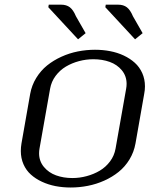

<svg xmlns="http://www.w3.org/2000/svg" viewBox="-20 -812 707 842"><path d="M153.3 -160.6Q151.4 -149.9 151.4 -139.6Q151.4 -105.5 172.4 -80.1Q193.4 -54.7 225.8 -43Q258.3 -31.2 297.4 -31.2Q329.1 -31.2 360.1 -39.6Q391.1 -47.9 417.5 -63.5Q443.8 -79.1 462.6 -104.2Q481.4 -129.4 486.8 -160.6L533.2 -422.9Q535.2 -433.6 535.2 -444.3Q535.2 -478.5 514.4 -503.7Q493.7 -528.8 461.2 -540.5Q428.7 -552.2 389.2 -552.2Q357.4 -552.2 326.4 -543.9Q295.4 -535.6 269 -520Q242.7 -504.4 223.9 -479.2Q205.1 -454.1 199.7 -422.9ZM74.2 -183.1 112.3 -399.9Q119.1 -438 138.9 -470.2Q158.7 -502.4 186.5 -524.9Q214.4 -547.4 249.3 -563.2Q284.2 -579.1 321.3 -586.4Q358.4 -593.8 396.5 -593.8Q431.2 -593.8 463.1 -587.6Q495.1 -581.5 522.9 -568.4Q550.8 -555.2 571.3 -536.6Q591.8 -518.1 603.8 -491.5Q615.7 -464.8 615.7 -433.1Q615.7 -417 612.3 -399.9L574.2 -183.1Q567.4 -145 547.9 -112.8Q528.3 -80.6 500.2 -58.1Q472.2 -35.6 437.5 -20Q402.8 -4.4 365.5 2.9Q328.1 10.3 290 10.3Q255.4 10.3 223.6 4.2Q191.9 -2 164.1 -14.9Q136.2 -27.8 115.5 -46.4Q94.7 -64.9 83 -91.6Q71.3 -118.2 71.3 -149.9Q71.3 -166 74.2 -183.1ZM441.9 -780.3 443.8 -791.5H498Q521.5 -791.5 536.4 -780Q551.3 -768.6 563 -740.7L605.5 -666.5L572.3 -639.6ZM191.9 -780.3 193.8 -791.5H248Q271.5 -791.5 286.4 -780Q301.3 -768.6 313 -740.7L355.5 -666.5L322.3 -639.6Z"/></svg>

Font: Resagnicto
Style: Italic
Weight: 500
Italic angle: -10°
Version: Version 0.999